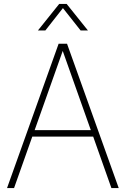

<svg xmlns="http://www.w3.org/2000/svg" viewBox="-20 -964 644 984"><path d="M16 0 280.5 -740H323.5L588.5 0H551L457.5 -264H145.5L52 0ZM157.5 -297H445.5L301.5 -703ZM174.5 -808 283.5 -944H321.5L430.5 -808H393L302.5 -922.5L212.5 -808Z"/></svg>

Font: Encode Sans SmCnd Th
Style: Regular
Weight: 100
Width: 4
Designer: Multiple Designers
Foundry: Impallari Type
Version: Version 3.002; ttfautohint (v1.8.3) -l 8 -r 50 -G 200 -x 14 